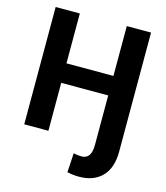

<svg xmlns="http://www.w3.org/2000/svg" viewBox="-132 -811 971 1124"><g transform="rotate(15 353.5 -249.0)"><path d="M210.9 -710.9V-408.7H495.6V-710.9H642.6V11.7Q642.6 109.4 592.3 161.4Q542 213.4 453.1 213.4Q414.6 213.4 381.3 205.1L388.2 88.9Q410.6 94.7 437 94.7Q495.6 94.7 495.6 10.3V-290.5H210.9V0H64.5V-710.9Z"/></g></svg>

Font: RobotoInd
Style: Bold
Weight: 700
Designer: Google
Version: Version 2.001150; 2014